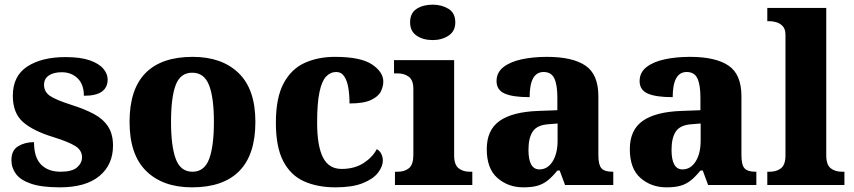

<svg xmlns="http://www.w3.org/2000/svg" viewBox="-20 -794 3663 824"><path d="M237 10Q159 10 113.5 -5.5Q68 -21 48.5 -47.5Q29 -74 29 -107Q29 -149 58 -166.5Q87 -184 126 -184Q126 -118 156.5 -87.5Q187 -57 240 -57Q289 -57 310.5 -75.5Q332 -94 332 -119Q332 -149 303.5 -167Q275 -185 211 -205Q122 -232 78.5 -270.5Q35 -309 35 -383Q35 -468 97 -508.5Q159 -549 261 -549Q326 -549 365.5 -535Q405 -521 423.5 -499Q442 -477 442 -453Q442 -419 417.5 -401Q393 -383 340 -383Q340 -432 313 -458Q286 -484 245 -484Q210 -484 189.5 -470Q169 -456 169 -430Q169 -400 194.5 -382.5Q220 -365 289 -343Q343 -326 382.5 -305Q422 -284 443.5 -251.5Q465 -219 465 -169Q465 -87 406.5 -38.5Q348 10 237 10Z M804 10Q679 10 607.5 -60Q536 -130 536 -271Q536 -411 604.5 -480.5Q673 -550 807 -550Q932 -550 1004 -480.5Q1076 -411 1076 -271Q1076 -130 1007 -60Q938 10 804 10ZM806 -57Q857 -57 877.5 -111.5Q898 -166 898 -271Q898 -376 877 -429Q856 -482 805 -482Q754 -482 734 -429Q714 -376 714 -271Q714 -166 734.5 -111.5Q755 -57 806 -57Z M1420 10Q1343 10 1285.5 -15.5Q1228 -41 1196 -101.5Q1164 -162 1164 -267Q1164 -375 1197.5 -437Q1231 -499 1288.5 -524.5Q1346 -550 1417 -550Q1528 -550 1576.5 -517.5Q1625 -485 1625 -444Q1625 -423 1614.5 -401.5Q1604 -380 1572.5 -365Q1541 -350 1480 -350Q1480 -386 1475 -416.5Q1470 -447 1457.5 -466Q1445 -485 1423 -485Q1398 -485 1379.5 -465.5Q1361 -446 1351 -398.5Q1341 -351 1341 -268Q1341 -168 1366 -118.5Q1391 -69 1446 -69Q1501 -69 1540 -94Q1579 -119 1597 -154Q1611 -146 1617 -132.5Q1623 -119 1623 -105Q1623 -80 1602.5 -53Q1582 -26 1537 -8Q1492 10 1420 10Z M1837 -622Q1796 -622 1768 -641Q1740 -660 1740 -698Q1740 -738 1768 -756Q1796 -774 1837 -774Q1876 -774 1905 -756Q1934 -738 1934 -698Q1934 -660 1905 -641Q1876 -622 1837 -622ZM1675 0V-57H1687Q1717 -57 1735.5 -72.5Q1754 -88 1754 -130V-412Q1754 -450 1734.5 -464.5Q1715 -479 1687 -479H1671V-536H1929V-128Q1929 -87 1948 -72Q1967 -57 1996 -57H2007V0Z M2226 10Q2161 10 2115 -30Q2069 -70 2069 -154Q2069 -236 2124 -275Q2179 -314 2291 -318L2372 -321V-375Q2372 -430 2359 -457.5Q2346 -485 2313 -485Q2253 -485 2253 -377Q2181 -377 2146 -392.5Q2111 -408 2111 -446Q2111 -483 2140.5 -506Q2170 -529 2219 -539.5Q2268 -550 2327 -550Q2437 -550 2492.5 -512.5Q2548 -475 2548 -381V-128Q2548 -87 2561 -72Q2574 -57 2608 -57H2612V0H2405L2382 -62H2372Q2350 -35 2330.5 -19.5Q2311 -4 2287 3Q2263 10 2226 10ZM2295 -67Q2330 -67 2351.5 -101Q2373 -135 2373 -191V-264L2336 -261Q2286 -258 2267 -230.5Q2248 -203 2248 -151Q2248 -67 2295 -67Z M2840 10Q2775 10 2729 -30Q2683 -70 2683 -154Q2683 -236 2738 -275Q2793 -314 2905 -318L2986 -321V-375Q2986 -430 2973 -457.5Q2960 -485 2927 -485Q2867 -485 2867 -377Q2795 -377 2760 -392.5Q2725 -408 2725 -446Q2725 -483 2754.5 -506Q2784 -529 2833 -539.5Q2882 -550 2941 -550Q3051 -550 3106.5 -512.5Q3162 -475 3162 -381V-128Q3162 -87 3175 -72Q3188 -57 3222 -57H3226V0H3019L2996 -62H2986Q2964 -35 2944.5 -19.5Q2925 -4 2901 3Q2877 10 2840 10ZM2909 -67Q2944 -67 2965.5 -101Q2987 -135 2987 -191V-264L2950 -261Q2900 -258 2881 -230.5Q2862 -203 2862 -151Q2862 -67 2909 -67Z M3273 0V-57H3284Q3313 -57 3332 -72Q3351 -87 3351 -128V-644Q3351 -670 3338.5 -682.5Q3326 -695 3310.5 -699Q3295 -703 3284 -703H3273V-760H3526V-128Q3526 -87 3545 -72Q3564 -57 3593 -57H3604V0Z"/></svg>

Font: Noto Serif Telugu ExtraBold
Style: Regular
Weight: 800
Designer: Jelle Bosma - Monotype Design Team
Foundry: Monotype Imaging Inc.
Version: Version 2.005; ttfautohint (v1.8.4.7-5d5b)